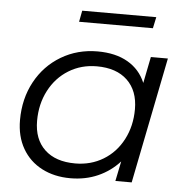

<svg xmlns="http://www.w3.org/2000/svg" viewBox="-51 -743 780 798"><g transform="rotate(5 339.0 -344.0)"><path d="M632 -526 527 0H459L476 -83Q438 -41 386 -18Q334 5 271 5Q204 5 152 -22Q100 -49 71 -99.5Q42 -150 42 -218Q42 -307 80.5 -378Q119 -449 187 -489.5Q255 -530 339 -530Q414 -530 465 -500.5Q516 -471 539 -416L561 -526ZM514 -304Q514 -381 468.5 -424.5Q423 -468 341 -468Q276 -468 224 -436Q172 -404 142.5 -347.5Q113 -291 113 -221Q113 -144 158.5 -101Q204 -58 286 -58Q351 -58 403 -89.5Q455 -121 484.5 -177.5Q514 -234 514 -304ZM260 -693H569L559 -646H251Z"/></g></svg>

Font: Idrija
Style: Italic
Weight: 400
Italic angle: -11.3°
Designer: Julieta Ulanovsky
Foundry: Julieta Ulanovsky
Version: Version 7.200